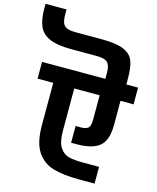

<svg xmlns="http://www.w3.org/2000/svg" viewBox="-229 -1127 994 1219"><g transform="rotate(15 268.5 -518.0)"><path d="M621 -557H535V-399Q535 -298 488 -258.5Q441 -219 340 -219H301V-329H340Q371 -330 384.5 -343Q398 -356 398 -399V-557H231V-278Q231 -204 254.5 -169Q278 -134 314 -125.5Q350 -117 409 -117H512V-7H409Q307 -7 239.5 -26.5Q172 -46 132.5 -105Q93 -164 93 -278V-557H-10V-667H406V-707Q406 -755 387 -774Q368 -793 316 -793H149Q57 -793 6.5 -814.5Q-44 -836 -64 -880Q-84 -924 -84 -998V-1029H54V-998Q54 -961 61.5 -941.5Q69 -922 89 -913Q109 -904 149 -904H316Q414 -904 463 -883.5Q512 -863 528 -822Q544 -781 544 -707V-667H621Z"/></g></svg>

Font: Biryani ExtraBold
Style: Regular
Weight: 800
Designer: Dan Reynolds and Mathieu Reguer
Foundry: Dan Reynolds and Mathieu Reguer
Version: Version 1.004; ttfautohint (v1.1) -l 5 -r 5 -G 72 -x 0 -D la